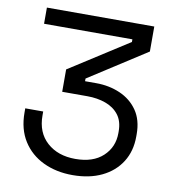

<svg xmlns="http://www.w3.org/2000/svg" viewBox="-81 -770 765 854"><g transform="rotate(10 302.0 -343.0)"><path d="M303 14Q229 14 170.5 -14Q112 -42 78.5 -95Q45 -148 45 -223V-242H126V-224Q126 -147 175 -103Q224 -59 303 -59Q383 -59 427.5 -100.5Q472 -142 472 -205V-213Q472 -259 450 -287.5Q428 -316 390.5 -329.5Q353 -343 308 -343H194V-444L461 -615V-627H62V-700H547V-587L286 -419V-407H336Q395 -407 444.5 -385.5Q494 -364 523.5 -321.5Q553 -279 553 -215V-204Q553 -138 522 -89Q491 -40 435 -13Q379 14 303 14Z"/></g></svg>

Font: Space Grotesk Light
Style: Regular
Weight: 400
Version: Version 2.000